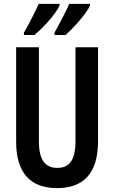

<svg xmlns="http://www.w3.org/2000/svg" viewBox="-20 -957 587 987"><path d="M443 -928V-937H336C324 -909 291 -844 260 -789V-777H317C358 -813 423 -886 443 -928ZM286 -928V-937H179C166 -908 136 -846 103 -789V-777H157C208 -820 265 -884 286 -928ZM484 -231V-714H368V-232C368 -132 336 -94 274 -94C213 -94 180 -133 180 -231V-714H63V-229C63 -67 137 10 273 10C411 10 484 -68 484 -231Z"/></svg>

Font: Noto Sans Myanmar ExtraCondensed SemiBold
Style: Regular
Weight: 600
Width: 2
Designer: Monotype Design Team
Foundry: Monotype Imaging Inc.
Version: Version 2.107